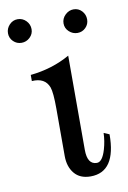

<svg xmlns="http://www.w3.org/2000/svg" viewBox="-121 -684 500 751"><g transform="rotate(-10 128.5 -308.5)"><path d="M278.8 -129.9Q278.8 19.5 177.7 19.5Q135.7 19.5 113.5 -7.3Q91.3 -34.2 91.3 -76.7V-265.1Q91.3 -329.1 83.5 -350.6Q67.9 -391.6 15.6 -387.7V-412.1Q102.1 -420.9 172.9 -460.9V-86.9Q172.9 -28.3 210.9 -28.3Q232.9 -28.3 246.6 -75.2Q255.9 -107.4 256.8 -139.2ZM270.5 -587.9Q270.5 -568.8 257.1 -555.4Q243.7 -542 224.6 -542Q205.6 -542 191.2 -555.4Q176.8 -568.8 176.8 -587.9Q176.8 -607.4 191.4 -621.6Q206.1 -635.7 224.6 -635.7Q244.1 -635.7 257.3 -621.6Q270.5 -607.4 270.5 -587.9ZM49.8 -587.9Q49.8 -568.8 35.6 -555.4Q21.5 -542 2.4 -542Q-16.6 -542 -30.3 -555.4Q-43.9 -568.8 -43.9 -587.9Q-43.9 -606.9 -30.3 -621.3Q-16.6 -635.7 2.4 -635.7Q22 -635.7 35.9 -621.6Q49.8 -607.4 49.8 -587.9Z"/></g></svg>

Font: Accordance
Style: Regular
Weight: 400
Version: Version 1.1 (build May 11, 2018) Miklal Software Solutions, 